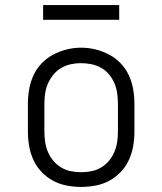

<svg xmlns="http://www.w3.org/2000/svg" viewBox="-20 -729 640 757"><path d="M300 8Q271 8 242.5 2.5Q214 -3 189 -16.5Q164 -30 144 -51Q124 -72 112 -98Q100 -124 95 -152.5Q90 -181 90 -210V-320Q90 -349 95 -377.5Q100 -406 112 -432Q124 -458 144 -479Q164 -500 189.5 -513.5Q215 -527 243 -534Q271 -541 300 -541Q329 -541 357 -534Q385 -527 410.5 -513.5Q436 -500 456 -479Q476 -458 488 -432Q500 -406 505 -377.5Q510 -349 510 -320V-210Q510 -181 505 -152.5Q500 -124 488 -98Q476 -72 456 -51Q436 -30 411 -16.5Q386 -3 357.5 2.5Q329 8 300 8ZM300 -50Q320 -50 340.5 -54Q361 -58 378.5 -68.5Q396 -79 409.5 -95Q423 -111 431 -130Q439 -149 442 -169.5Q445 -190 445 -210V-320Q445 -341 442 -361.5Q439 -382 431 -401Q423 -420 409.5 -436Q396 -452 378 -462Q360 -472 339.5 -476Q319 -480 298 -480Q278 -480 258 -475.5Q238 -471 220.5 -460.5Q203 -450 190 -434Q177 -418 169 -399.5Q161 -381 158 -360.5Q155 -340 155 -320V-210Q155 -190 158 -169.5Q161 -149 169 -130Q177 -111 190.5 -95Q204 -79 221.5 -68.5Q239 -58 259.5 -54Q280 -50 300 -50ZM150 -651V-709H450V-651Z"/></svg>

Font: Iosevka Curly Slab LtEx
Style: Regular
Weight: 300
Width: 7
Monospace: yes
Designer: Belleve Invis
Foundry: Belleve Invis
Version: Version 11.1.0; ttfautohint (v1.8.3)